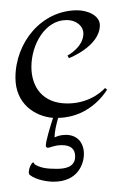

<svg xmlns="http://www.w3.org/2000/svg" viewBox="-20 -239 253 373"><path d="M130 -219C61 -219 10 -157 10 -88C10 -37 48 -13 83 -10C77 9 69 35 69 44C69 47 71 48 73 48C78 48 85 43 100 43C117 43 126 50 126 65C126 86 106 89 90 89C70 89 58 87 47 80C44 67 31 96 38 101C51 111 73 114 84 114C131 114 143 80 143 60C143 38 130 23 108 23C97 23 90 26 86 28C86 17 89 4 93 -10C158 -11 188 -65 188 -65L184 -68C184 -68 159 -38 111 -38C62 -38 41 -71 41 -109C41 -153 68 -200 109 -200C130 -200 142 -187 142 -174C142 -147 111 -131 111 -131L114 -126C114 -126 174 -149 174 -190C174 -209 150 -219 130 -219Z"/></svg>

Font: Stalemate
Style: Regular
Weight: 400
Designer: Astigmatic (AOETI)
Foundry: Astigmatic (AOETI)
Version: Version 001.000